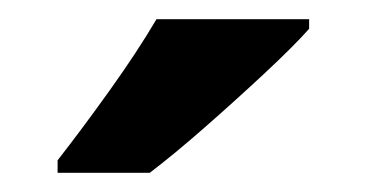

<svg xmlns="http://www.w3.org/2000/svg" viewBox="-20 -786 382 200"><path d="M302 -756Q286 -738 256 -710Q226 -682 193.5 -653.5Q161 -625 136 -606H40V-619Q65 -651 94 -691.5Q123 -732 143 -766H302Z"/></svg>

Font: Noto Sans Tamil SemiCondensed
Style: Bold
Weight: 700
Width: 4
Designer: Jelle Bosma - Monotype Design Team
Foundry: Monotype Imaging Inc.
Version: Version 2.004; ttfautohint (v1.8.4.7-5d5b)